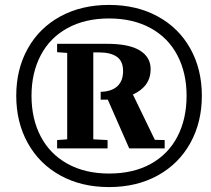

<svg xmlns="http://www.w3.org/2000/svg" viewBox="-20 -740 858 780"><path d="M359 -527V-174L417 -171V-137H212V-171L253 -174V-525L212 -528V-562H415Q504 -562 548 -535Q592 -508 592 -459Q592 -389 520 -356L609 -172L649 -171V-137H505L418 -335H389V-367Q433 -368 456.5 -389.5Q480 -411 480 -451Q480 -492 454.5 -509.5Q429 -527 384 -527ZM423 -720Q535 -720 620.5 -673.5Q706 -627 753 -543Q800 -459 800 -351Q800 -243 753 -158.5Q706 -74 620.5 -27Q535 20 423 20Q311 20 225.5 -27Q140 -74 93 -158.5Q46 -243 46 -351Q46 -459 93 -543Q140 -627 225.5 -673.5Q311 -720 423 -720ZM423 -35Q522 -35 593 -74.5Q664 -114 701 -185.5Q738 -257 738 -351Q738 -444 700.5 -515.5Q663 -587 591.5 -626Q520 -665 423 -665Q326 -665 254.5 -626Q183 -587 145.5 -515.5Q108 -444 108 -351Q108 -257 145.5 -185.5Q183 -114 254.5 -74.5Q326 -35 423 -35Z"/></svg>

Font: Minipax
Style: Bold
Weight: 600
Designer: Raphaël Ronot, Igor Stepanchenko (Cyrillic)
Foundry: steppetype
Version: Version 1.002